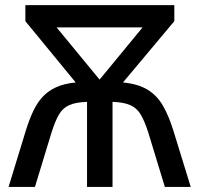

<svg xmlns="http://www.w3.org/2000/svg" viewBox="-20 -734 783 754"><path d="M664.6 -713.9V-650.9L462.9 -410.2Q522.9 -404.3 559.8 -381.6Q596.7 -358.9 619.6 -319.3Q642.6 -279.8 660.2 -223.1L729 0H627.4L562.5 -212.9Q548.3 -257.8 533 -283.7Q517.6 -309.6 491.9 -321Q466.3 -332.5 421.9 -334V0H321.8V-334Q276.9 -332.5 251.5 -321Q226.1 -309.6 211.2 -283.7Q196.3 -257.8 182.1 -212.9L117.2 0H13.7L82 -223.1Q95.2 -265.1 110.6 -297.9Q126 -330.6 147.7 -354Q169.4 -377.4 200.9 -391.6Q232.4 -405.8 277.3 -410.2L79.6 -650.9V-713.9ZM540 -626.5H202.1L371.1 -421.4Z"/></svg>

Font: Open Sans Medium
Style: Regular
Weight: 500
Designer: Monotype Design Team
Foundry: Monotype Imaging Inc.
Version: Version 3.000